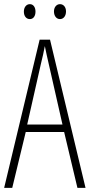

<svg xmlns="http://www.w3.org/2000/svg" viewBox="-20 -905 432 925"><path d="M95 -849C95 -828 106 -813 124 -813C140 -813 151 -827 151 -849C151 -871 140 -885 124 -885C106 -885 95 -869 95 -849ZM240 -850C240 -828 252 -813 269 -813C286 -813 298 -828 298 -850C298 -872 285 -885 269 -885C252 -885 240 -870 240 -850ZM353 0H392L221 -714H171L0 0H39L104 -269H289ZM215 -596 281 -305H111L177 -597C185 -631 191 -654 196 -683C202 -654 207 -630 215 -596Z"/></svg>

Font: Noto Sans Thai ExtCond ExtLt
Style: Regular
Weight: 200
Width: 2
Designer: Monotype Design Team
Foundry: Monotype Imaging Inc.
Version: Version 2.002